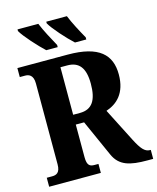

<svg xmlns="http://www.w3.org/2000/svg" viewBox="-134 -1023 915 1116"><g transform="rotate(-15 323.5 -465.5)"><path d="M383 -771H451V-784C426 -828 395 -886 377 -931H253V-921C272 -886 343 -807 383 -771ZM210 -771H279V-784C255 -828 223 -886 205 -931H80V-921C99 -886 171 -807 210 -771ZM21 0H332V-54H309C282 -54 264 -61 264 -113V-309H314L412 -90C445 -15 509 0 611 0H647V-54H642C611 -54 590 -80 560 -138L457 -340C523 -362 581 -413 581 -526C581 -645 512 -714 324 -714H21V-660H53C74 -660 102 -652 102 -600V-113C102 -61 77 -54 53 -54H21ZM305 -368H264V-654H305C375 -654 410 -612 410 -516C410 -418 379 -368 305 -368Z"/></g></svg>

Font: Noto Serif Condensed ExtraBold
Style: Regular
Weight: 800
Width: 3
Designer: Monotype Design Team
Foundry: Monotype Imaging Inc.
Version: Version 2.013